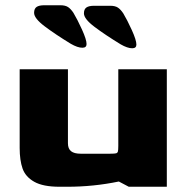

<svg xmlns="http://www.w3.org/2000/svg" viewBox="-20 -712 716 732"><path d="M55 -148V-448H239V-166Q239 -145 251 -135.5Q263 -126 287 -126H401Q417 -126 422.5 -127.5Q428 -129 429.5 -134.5Q431 -140 431 -156V-448H616V0H471L433 -20Q337 0 236 0H207Q144 0 110.5 -19Q77 -38 66 -69.5Q55 -101 55 -148ZM294 -530Q276 -530 250 -545Q191 -581 150.5 -611.5Q110 -642 110 -663Q110 -679 119.5 -685.5Q129 -692 149 -692H210Q229 -692 239.5 -685Q250 -678 260 -663Q275 -638 292.5 -599.5Q310 -561 310 -544Q310 -530 294 -530ZM484 -528Q466 -528 440 -543Q381 -579 340.5 -609.5Q300 -640 300 -661Q300 -677 309.5 -683.5Q319 -690 339 -690H400Q419 -690 429.5 -683Q440 -676 450 -661Q465 -636 482.5 -597.5Q500 -559 500 -542Q500 -528 484 -528Z"/></svg>

Font: Gold Bold
Style: Regular
Weight: 400
Designer: jaiki
Version: Version 1.000